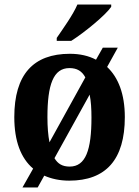

<svg xmlns="http://www.w3.org/2000/svg" viewBox="-20 -786 613 846"><path d="M230 -619V-606H294C354 -644 447 -721 470 -756V-766H321C302 -721 258 -660 230 -619ZM126 -43 79 40H146L175 -12C207 2 243 10 285 10C446 10 530 -82 530 -270C530 -372 501 -445 452 -491L499 -576H433L403 -523C371 -540 332 -549 288 -549C127 -549 43 -458 43 -270C43 -164 72 -89 126 -43ZM356 -445 198 -159C192 -190 189 -226 189 -270C189 -413 215 -486 286 -486C319 -486 341 -473 356 -445ZM287 -52C255 -52 235 -64 220 -89L375 -369C381 -340 383 -306 383 -268C383 -126 358 -52 287 -52Z"/></svg>

Font: Noto Serif SemiCondensed
Style: Bold
Weight: 700
Width: 4
Designer: Monotype Design Team
Foundry: Monotype Imaging Inc.
Version: Version 2.015